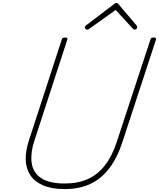

<svg xmlns="http://www.w3.org/2000/svg" viewBox="-20 -1271 1085 1310"><path d="M422 19Q332 19 273.5 -6.5Q215 -32 186 -77Q157 -122 155.5 -182.5Q154 -243 178 -315L401 -1000Q403 -1008 407.5 -1011.5Q412 -1015 424 -1015Q434 -1015 438 -1011.5Q442 -1008 439 -1000L215 -312Q187 -227 196 -160Q205 -93 260.5 -56Q316 -19 422 -19Q512 -19 579.5 -49.5Q647 -80 696 -143Q745 -206 776 -301L1006 -1000Q1008 -1008 1012.5 -1011.5Q1017 -1015 1029 -1015Q1049 -1015 1044 -1000L815 -301Q780 -194 725.5 -122.5Q671 -51 596 -16Q521 19 422 19ZM575 -1069Q568 -1069 563.5 -1073.5Q559 -1078 559 -1084Q559 -1088 560.5 -1090.5Q562 -1093 566 -1097L757 -1242Q763 -1248 766.5 -1249.5Q770 -1251 774 -1251Q778 -1251 781.5 -1249.5Q785 -1248 789 -1242L912 -1097Q914 -1095 915 -1091.5Q916 -1088 916 -1085Q916 -1078 910.5 -1073.5Q905 -1069 899 -1069Q895 -1069 891.5 -1071Q888 -1073 885 -1077L769 -1203L594 -1078Q587 -1072 583.5 -1070.5Q580 -1069 575 -1069Z"/></svg>

Font: Playwrite MX Thin
Style: Regular
Weight: 250
Designer: Veronika Burian, José Scaglione
Foundry: TypeTogether
Version: Version 1.002